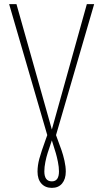

<svg xmlns="http://www.w3.org/2000/svg" viewBox="-20 -702 496 922"><path d="M432.1 -682.1 249 -53.2Q267.6 -2.9 275.4 19.3Q283.2 41.5 289.6 69.8Q295.9 98.1 295.9 122.1Q295.9 157.7 278.3 179Q260.7 200.2 229 200.2Q197.3 200.2 178.7 179.4Q160.2 158.7 160.2 122.1Q160.2 92.3 168.9 60.1Q177.7 27.8 200.2 -34.2Q204.6 -46.9 207 -53.2L23.9 -682.1H59.1L229 -80.1L397 -682.1ZM263.2 121.1Q263.2 100.6 258.1 75.2Q252.9 49.8 248.3 34.2Q243.7 18.6 229 -27.8Q214.8 14.2 208.7 33Q202.6 51.8 197.8 75.9Q192.9 100.1 192.9 121.1Q192.9 168.9 229 168.9Q263.2 168.9 263.2 121.1Z"/></svg>

Font: Fira Sans Compressed UltraLight
Style: Regular
Weight: 200
Width: 1
Designer: Carrois Corporate & Edenspiekermann AG
Foundry: Carrois Corporate GbR & Edenspiekermann AG
Version: Version 4.203;PS 004.203;hotconv 1.0.88;makeotf.lib2.5.64775